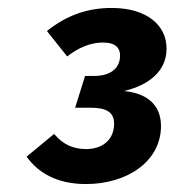

<svg xmlns="http://www.w3.org/2000/svg" viewBox="-20 -772 439 483"><path d="M261 -752C199 -752 147 -733 98 -694L149 -630C176 -651 206 -665 239 -665C266 -665 282 -655 282 -632C282 -599 256 -581 218 -581H194L169 -501H209C247 -501 267 -490 267 -461C267 -418 235 -397 197 -397C166 -397 140 -407 116 -435L47 -378C76 -337 124 -309 196 -309C300 -309 385 -366 385 -455C385 -512 345 -538 292 -543C355 -558 399 -593 399 -650C399 -708 350 -752 261 -752Z"/></svg>

Font: Fira Sans
Style: Bold Italic
Weight: 700
Italic angle: -8°
Designer: bBox Type GmbH & Carrois Corporate GbR & Edenspiekermann AG
Foundry: bBox Type GmbH & Carrois Corporate GbR & Edenspiekermann AG
Version: Version 4.301;PS 004.301;hotconv 1.0.88;makeotf.lib2.5.64775